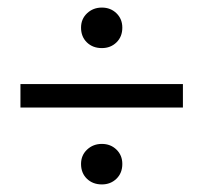

<svg xmlns="http://www.w3.org/2000/svg" viewBox="-20 -583 537 507"><path d="M34 -299V-361H463V-299ZM249 -96Q225 -96 209.5 -111Q194 -126 194 -150Q194 -173 210 -188Q226 -203 249 -203Q272 -203 287.5 -188Q303 -173 303 -150Q303 -126 287.5 -111Q272 -96 249 -96ZM249 -456Q225 -456 209.5 -471Q194 -486 194 -510Q194 -533 210 -548Q226 -563 249 -563Q272 -563 287.5 -548Q303 -533 303 -510Q303 -486 287.5 -471Q272 -456 249 -456Z"/></svg>

Font: Toshiba Sans
Style: Regular
Weight: 400
Designer: Paul D. Hunt
Foundry: Toshiba Corporation
Version: Version 2.020;PS 2.0;hotconv 1.0.86;makeotf.lib2.5.63406